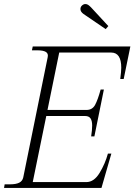

<svg xmlns="http://www.w3.org/2000/svg" viewBox="-41 -930 665 950"><path d="M357 -885Q357 -896 365 -903Q373 -910 381 -910Q389 -910 395 -906Q401 -902 409 -894L495 -801L482 -786L372 -861Q357 -872 357 -885ZM604 -700 571 -539H554Q559 -577 559 -595Q559 -670 509 -670H252L194 -386H387Q416 -386 429.5 -411Q443 -436 457 -487H473L426 -255H410Q415 -287 415 -309Q415 -332 407 -344Q399 -356 380 -356H188L121 -29H386Q424 -29 451.5 -74Q479 -119 493 -170H510L461 0H-21L-18 -18H9Q38 -18 54 -26Q70 -34 74 -52L195 -647Q199 -665 186 -673Q173 -681 144 -681H117L121 -700Z"/></svg>

Font: Taviraj ExtraLight
Style: Italic
Weight: 275
Italic angle: -12°
Designer: Katatrad Team
Foundry: CadsonDemak
Version: Version 1.001